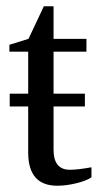

<svg xmlns="http://www.w3.org/2000/svg" viewBox="-20 -583 317 613"><path d="M272 -17Q257 -6 224 2Q191 10 163 10Q70 10 70 -96V-243H11V-284H70V-418H10V-440L71 -459L120 -563H151V-459H256V-418H151V-284H251V-243H151V-105Q151 -41 203 -41Q229 -41 272 -49Z"/></svg>

Font: Libra Serif Modern
Style: Regular
Weight: 400
Designer: Stefan Peev, Context Ltd
Foundry: Stefan Peev, Context Ltd
Version: Version 1.000